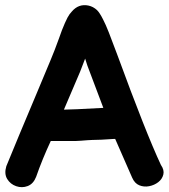

<svg xmlns="http://www.w3.org/2000/svg" viewBox="-20 -740 668 760"><path d="M503 -37Q513 -14 531.5 -6.5Q550 1 570.5 -3Q591 -7 606.5 -19Q622 -31 626.5 -49Q631 -67 617 -87Q558 -213 444 -524L411 -611Q398 -644 388 -663Q381 -677 375 -686Q370 -694 364 -700Q349 -714 330 -718Q291 -726 264 -694Q255 -685 247 -670Q238 -653 225 -620Q222 -612 214 -589.5Q206 -567 196.5 -542.5Q187 -518 181 -504L125 -370L57 -208Q28 -138 5 -82Q-4 -52 8.5 -31.5Q21 -11 44 -3Q67 5 89.5 -3.5Q112 -12 123 -40Q147 -109 181 -182H213Q224 -182 244.5 -182Q265 -182 269 -182H282Q288 -182 300.5 -183Q313 -184 326 -185Q339 -186 345 -186L381 -187Q404 -188 430 -190H436L503 -37ZM233 -306 297 -456 317 -508 326 -480 389 -313Q263 -306 233 -306Z"/></svg>

Font: Balsamiq Sans
Style: Bold
Weight: 700
Designer: Michael Angeles
Foundry: Balsamiq SRL
Version: Version 1.020; ttfautohint (v1.8.4.7-5d5b);gftools[0.9.26]